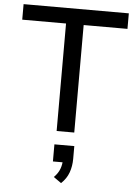

<svg xmlns="http://www.w3.org/2000/svg" viewBox="-64 -753 783 1096"><g transform="rotate(5 327.5 -205.5)"><path d="M277 0V-616H26V-705H629V-616H378V0ZM328 294 284 263Q308 239 317.5 213Q327 187 327 161L347 175H271V77H385V150Q385 192 372 228.5Q359 265 328 294Z"/></g></svg>

Font: Nunito Sans 7pt Medium
Style: Regular
Weight: 500
Designer: Vernon Adams
Foundry: Vernon Adams
Version: Version 3.101;gftools[0.9.27]